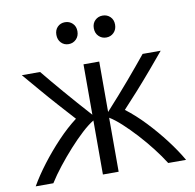

<svg xmlns="http://www.w3.org/2000/svg" viewBox="-80 -807 902 889"><g transform="rotate(-10 370.5 -362.5)"><path d="M17 0Q44 -47 82.5 -97.5Q121 -148 165.5 -195Q210 -242 255 -276Q224 -310 185.5 -353Q147 -396 110 -439.5Q73 -483 43 -518H129Q168 -470 219.5 -410Q271 -350 333 -281V-518H407V-281Q469 -349 520.5 -409.5Q572 -470 611 -518H696Q667 -483 630 -439.5Q593 -396 555 -353.5Q517 -311 485 -277Q531 -242 575.5 -195Q620 -148 658.5 -97.5Q697 -47 724 0H640Q618 -35 588.5 -73Q559 -111 526.5 -146.5Q494 -182 463 -210.5Q432 -239 407 -254V0H333V-254Q308 -239 277 -210.5Q246 -182 213.5 -146Q181 -110 151.5 -72.5Q122 -35 100 0ZM459 -622Q438 -622 423.5 -636.5Q409 -651 409 -674Q409 -697 423.5 -711Q438 -725 459 -725Q480 -725 494.5 -711Q509 -697 509 -674Q509 -651 494.5 -636.5Q480 -622 459 -622ZM282 -622Q261 -622 247 -636.5Q233 -651 233 -674Q233 -697 247 -711Q261 -725 282 -725Q303 -725 317.5 -711Q332 -697 332 -674Q332 -651 317.5 -636.5Q303 -622 282 -622Z"/></g></svg>

Font: Ubuntu Sans
Style: Regular
Weight: 400
Designer: Dalton Maag Ltd
Foundry: Dalton Maag Ltd
Version: Version 1.006; ttfautohint (v1.8.4.7-5d5b)